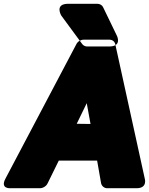

<svg xmlns="http://www.w3.org/2000/svg" viewBox="-59 -958 788 1016"><path d="M455 -108 476 12C479 25 491 38 508 38H664C723 38 707 -13 707 -13L551 -724C548 -738 536 -748 520 -748H384C369 -748 352 -739 345 -724L-30 -13C-60 43 -3 38 -3 38H153C167 38 186 28 193 12L252 -108ZM347 -303 400 -412 420 -302ZM518 -712H402C391 -712 381 -718 376 -725L265 -876C265 -876 228 -938 302 -938H456C469 -938 481 -931 486 -921L559 -770C559 -770 590 -712 518 -712Z"/></svg>

Font: Asimov Print
Style: EIt
Weight: 500
Designer: Google
Version: Version 2.000980; 2014